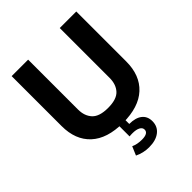

<svg xmlns="http://www.w3.org/2000/svg" viewBox="-259 -857 1235 1235"><g transform="rotate(-45 359.0 -239.5)"><path d="M502.9 -713.9V-260.3Q502.9 -201.2 470.5 -165.8Q438 -130.4 359.6 -130.4Q281.2 -130.4 248.3 -165.8Q215.3 -201.2 215.3 -260.3V-713.9H65.4V-259.8Q65.4 -133.7 140.6 -64.2Q215.8 5.4 359.4 5.4Q502.9 5.4 578.1 -64.2Q653.3 -133.7 653.3 -259.8V-713.9ZM501 131.3Q501 86.9 470.2 62.7Q439.5 38.6 382.8 38.6V-0.5H327.6V96.7Q334.5 95.7 341.3 95.5Q348.1 95.2 355 95.2Q388.7 95.2 408 105.5Q427.2 115.7 427.2 134.3Q427.2 168 368.7 168Q326.7 168 294.9 153.3L269.5 212.9Q315.4 235.4 367.2 235.4Q429.2 235.4 465.1 207.5Q501 179.7 501 131.3Z"/></g></svg>

Font: Estedad-FD-VF Thin
Style: Regular
Weight: 100
Designer: Amin Abedi
Version: Version 5.0